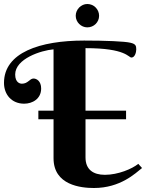

<svg xmlns="http://www.w3.org/2000/svg" viewBox="-20 -933 731 961"><path d="M0 -518C0 -460 38 -414 101 -414C142 -414 186 -438 186 -490C186 -527 163 -540 148 -540C128 -540 121 -514 89 -514C82 -514 56 -518 56 -560C56 -639 186 -681 248 -686V-379H172V-336H248V-141C248 -6 385 8 450 8C583 8 658 -66 691 -92L672 -113C642 -88 571 -58 505 -58C447 -58 408 -84 408 -145V-336H611V-379H408V-692C612 -692 622 -645 638 -645C655 -645 662 -671 662 -686C662 -704 659 -713 633 -719C606 -726 507 -730 401 -730C180 -730 0 -670 0 -518ZM359 -854C359 -822 386 -796 417 -796C450 -796 476 -822 476 -854C476 -886 450 -913 417 -913C386 -913 359 -886 359 -854Z"/></svg>

Font: Berkshire Swash
Style: Regular
Weight: 700
Designer: Astigmatic (AOETI)
Foundry: Astigmatic (AOETI)
Version: Version 1.000